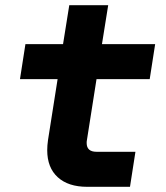

<svg xmlns="http://www.w3.org/2000/svg" viewBox="-20 -720 640 740"><path d="M316 0Q243 0 202.5 -37Q162 -74 162 -141Q162 -159 165 -180L202 -415H57L78 -550H223L247 -700H397L373 -550H578L557 -415H352L315 -180Q314 -176 314 -169Q314 -135 352 -135H502L481 0Z"/></svg>

Font: JetBrains Mono Extra Bold
Style: Italic
Weight: 800
Italic angle: -9°
Monospace: yes
Designer: Philipp Nurullin, Konstantin Bulenkov
Foundry: JetBrains
Version: 2.002